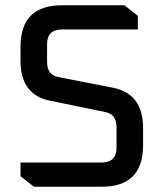

<svg xmlns="http://www.w3.org/2000/svg" viewBox="-20 -710 622 730"><path d="M58 -40V-92H366Q423 -92 423 -148V-227Q423 -276 380 -284L171 -327Q58 -349 58 -478V-532Q58 -690 215 -690H453L504 -650V-598H216Q159 -598 159 -542V-474Q159 -425 202 -417L412 -376Q524 -352 524 -224V-158Q524 0 367 0H109Z"/></svg>

Font: Oxanium ExtraLight Medium
Style: Regular
Weight: 500
Version: Version 2.000